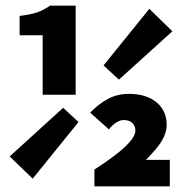

<svg xmlns="http://www.w3.org/2000/svg" viewBox="-20 -655 640 675"><path d="M130 -322V-531H49V-599Q89 -604 110.5 -611.5Q132 -619 156 -635H246V-322ZM95 -27 14 -105 202 -276 256 -226ZM398 -375 344 -425 505 -624 586 -545ZM312 0V-59Q351 -84 384 -109Q417 -134 436.5 -156.5Q456 -179 456 -195Q456 -212 445.5 -222.5Q435 -233 415 -233Q403 -233 389 -224.5Q375 -216 363 -200L297 -259Q326 -289 359 -307Q392 -325 433 -325Q494 -325 530 -295.5Q566 -266 566 -216Q566 -194 555.5 -172.5Q545 -151 528 -131Q511 -111 493 -93H577V0Z"/></svg>

Font: Source Code Pro ExtraLight ExtraBold
Style: Regular
Weight: 800
Monospace: yes
Version: Version 1.018;hotconv 1.0.116;makeotfexe 2.5.65601